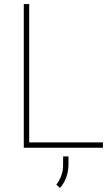

<svg xmlns="http://www.w3.org/2000/svg" viewBox="-20 -731 556 950"><path d="M124.5 -26.4H489.3V0H97.7V-710.9H124.5ZM276.9 198.7 258.8 183.1Q289.1 141.1 292 97.2L292.5 43H318.8V81.5Q318.4 151.4 276.9 198.7Z"/></svg>

Font: Roboto Thin
Style: Regular
Weight: 250
Designer: Google
Version: Version 2.134; 2016